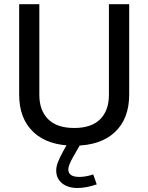

<svg xmlns="http://www.w3.org/2000/svg" viewBox="-20 -707 726 939"><path d="M436 146 453.1 194.8Q401.4 212.4 358.9 212.4Q311.5 212.4 283.2 189Q254.9 165.5 254.9 127Q254.9 107.4 263.4 85.7Q272 64 288.6 33.2L307.1 0.5V-3.4L370.6 -0.5L372.1 0.5L337.9 60.1Q314 101.6 314 121.6Q314 158.2 368.2 158.2Q399.9 158.2 436 146ZM512.7 -686.5H611.8V-244.6Q611.8 -126 541.3 -60.3Q470.7 5.4 342.8 5.4Q214.8 5.4 144.3 -60.3Q73.7 -126 73.7 -244.6V-686.5H172.4V-242.7Q172.4 -167 215.6 -124Q258.8 -81.1 342.8 -81.1Q427.2 -81.1 470 -124Q512.7 -167 512.7 -242.7Z"/></svg>

Font: Estedad-FD Medium
Style: Regular
Weight: 500
Designer: Amin Abedi
Version: Version 7.3